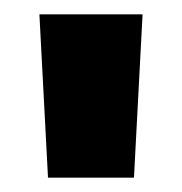

<svg xmlns="http://www.w3.org/2000/svg" viewBox="-20 -710 254 268"><path d="M179 -690 167 -462H47L35 -690Z"/></svg>

Font: Exo 2 Black
Style: Regular
Weight: 900
Designer: Natanael Gama
Foundry: Natanael Gama
Version: Version 2.010